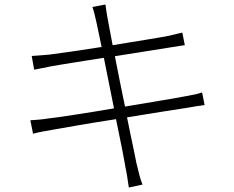

<svg xmlns="http://www.w3.org/2000/svg" viewBox="-20 -798 1040 854"><path d="M890 -331Q877 -329 857 -326Q837 -323 809 -318Q764 -311 693.5 -300Q623 -289 545 -276Q553 -236 560.5 -200Q568 -164 574 -136Q580 -108 583.5 -89Q587 -70 589 -64Q594 -42 600 -19Q606 4 614 23L553 36Q549 11 546 -10.5Q543 -32 538 -54Q537 -60 533.5 -79.5Q530 -99 524.5 -127.5Q519 -156 511.5 -192Q504 -228 496 -268Q451 -261 407.5 -254Q364 -247 326.5 -240.5Q289 -234 258.5 -228.5Q228 -223 209 -220Q181 -215 162.5 -211.5Q144 -208 127 -203L115 -263Q132 -264 154.5 -266Q177 -268 194 -271Q213 -273 244.5 -277.5Q276 -282 314.5 -288Q353 -294 397 -301Q441 -308 487 -316L442 -541Q405 -535 369.5 -529.5Q334 -524 303.5 -519Q273 -514 248 -510Q223 -506 207 -503Q184 -498 165 -494.5Q146 -491 132 -488L121 -549Q137 -550 155.5 -551.5Q174 -553 198 -555Q230 -559 293.5 -568Q357 -577 432 -589Q422 -635 416 -665.5Q410 -696 408 -703Q404 -721 400 -737Q396 -753 391 -767L449 -778Q451 -764 453.5 -746.5Q456 -729 459 -714Q460 -708 466 -676.5Q472 -645 481 -597Q520 -603 557.5 -609.5Q595 -616 628 -621Q661 -626 688 -631Q715 -636 732 -639Q753 -644 767 -647.5Q781 -651 791 -653L802 -597Q794 -596 777.5 -593.5Q761 -591 743 -588L491 -548Q501 -497 512.5 -439Q524 -381 536 -324Q617 -338 688 -349.5Q759 -361 800 -369Q829 -374 847 -378Q865 -382 879 -387Z"/></svg>

Font: SpoqaHanSansJP-Light
Style: Regular
Weight: 300
Designer: [Source Han Sans]
Ryoko NISHIZUKA  (kana & ideographs); Paul D. Hunt (Latin, Greek & Cyrillic); Wenlong ZHANG  (bopomofo
Foundry: Spoqa (http://bi.spoqa.com)
Version: Version 1.002.20150607